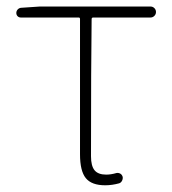

<svg xmlns="http://www.w3.org/2000/svg" viewBox="-20 -547 519 580"><path d="M297.9 12.7Q256.8 12.7 239.3 -8.8Q221.7 -30.3 221.7 -81.1V-489.3Q221.7 -494.1 217.8 -494.1H43Q37.1 -494.1 33.2 -498Q29.3 -502 29.3 -507.8Q29.3 -513.7 33.2 -518.1Q37.1 -522.5 43 -523.4L100.6 -527.3H434.6Q441.4 -527.3 446.3 -522.5Q451.2 -517.6 451.2 -510.7Q451.2 -503.9 446.3 -499Q441.4 -494.1 434.6 -494.1H261.7Q256.8 -494.1 256.8 -489.3Q254.9 -350.6 254.9 -75.2Q254.9 -45.9 265.6 -32.7Q276.4 -19.5 300.8 -19.5Q315.4 -19.5 332 -24.4Q337.9 -25.4 343.3 -22.5Q348.6 -19.5 350.6 -12.7Q351.6 -6.8 348.6 -1Q345.7 4.9 339.8 6.8Q318.4 12.7 297.9 12.7Z"/></svg>

Font: Gen Jyuu Gothic ExtraLight
Style: Regular
Weight: 100
Designer: [Source Han Sans]
Ryoko NISHIZUKA  (kana & ideographs); Paul D. Hunt (Latin, Greek & Cyrillic); Wenlong ZHANG  (bopomofo
Version: Version 1.002.20150607